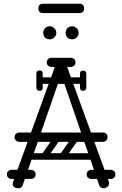

<svg xmlns="http://www.w3.org/2000/svg" viewBox="-20 -1010 654 1030"><path d="M536 0Q529 0 522.5 -3.5Q516 -7 512 -17L324 -564Q320 -578 317 -583Q314 -588 308 -588Q300 -588 292 -564L102 -17Q96 0 79 0Q63 0 55.5 -7Q48 -14 48 -24Q48 -28 50 -34L276 -656Q278 -662 281 -662Q284 -662 295.5 -662Q307 -662 319 -662Q331 -662 333 -662Q336 -662 338 -657L563 -38Q565 -32 565 -27Q565 -14 555 -7Q545 0 536 0ZM83 -249Q73 -249 65.5 -256.5Q58 -264 58 -274Q58 -285 65.5 -292Q73 -299 83 -299H532Q543 -299 550 -292Q557 -285 557 -274Q557 -264 550 -256.5Q543 -249 532 -249ZM17 -75Q17 -86 24 -92Q31 -99 43 -99H92Q104 -99 111 -93Q118 -86 118 -75Q118 -63 111 -56Q104 -50 92 -50H43Q31 -50 24 -57Q17 -63 17 -75ZM171 -75Q171 -63 164 -57Q157 -50 145 -50H96Q85 -50 77 -56Q70 -63 70 -75Q70 -86 77 -93Q85 -99 96 -99H145Q157 -99 164 -92Q171 -86 171 -75ZM445 -75Q445 -86 452 -92Q459 -99 471 -99H520Q532 -99 539 -93Q546 -86 546 -75Q546 -63 539 -56Q532 -50 520 -50H471Q459 -50 452 -57Q445 -63 445 -75ZM599 -75Q599 -63 592 -57Q585 -50 573 -50H524Q513 -50 505 -56Q498 -63 498 -75Q498 -86 505 -93Q513 -99 524 -99H573Q585 -99 592 -92Q599 -86 599 -75ZM231 -675Q231 -687 238 -693Q245 -700 257 -700H306Q318 -700 325 -694Q332 -687 332 -675Q332 -664 325 -657Q318 -651 306 -651H257Q245 -651 238 -658Q231 -664 231 -675ZM385 -675Q385 -664 378 -658Q371 -651 359 -651H310Q299 -651 291 -657Q284 -664 284 -675Q284 -687 291 -694Q299 -700 310 -700H359Q371 -700 378 -693Q385 -687 385 -675ZM428 -577Q428 -560 411 -560H207Q190 -560 190 -577Q190 -595 206 -595H410Q428 -595 428 -577ZM425 -523Q409 -523 409 -540V-574Q409 -583 413 -587Q417 -591 426 -591Q436 -591 440 -587Q443 -584 443 -575V-541Q443 -523 425 -523ZM425 -631Q443 -631 443 -613V-579Q443 -570 440 -567Q436 -563 426 -563Q417 -563 413 -567Q409 -571 409 -580V-614Q409 -631 425 -631ZM209 -540Q209 -523 193 -523Q175 -523 175 -541V-575Q175 -584 178 -587Q182 -591 192 -591Q201 -591 205 -587Q209 -583 209 -574ZM175 -614Q175 -632 193 -632Q209 -632 209 -615V-581Q209 -572 205 -568Q201 -564 192 -564Q182 -564 178 -568Q175 -571 175 -580ZM306 -159Q293 -169 302 -182L368 -276Q377 -290 393 -279Q406 -269 397 -256L331 -162Q327 -157 320.5 -155.5Q314 -154 306 -159ZM208 -159Q195 -169 204 -182L270 -276Q279 -290 295 -279Q308 -269 299 -256L233 -162Q229 -157 222.5 -155.5Q216 -154 208 -159ZM504 -266Q504 -249 487 -249H155Q138 -249 138 -266Q138 -284 154 -284H486Q504 -284 504 -266ZM504 -170Q504 -153 487 -153H155Q138 -153 138 -170Q138 -188 154 -188H486Q504 -188 504 -170ZM366 -799Q351 -799 341.5 -809Q332 -819 332 -834Q332 -848 341.5 -858.5Q351 -869 366 -869Q381 -869 391.5 -858.5Q402 -848 402 -834Q402 -819 391.5 -809Q381 -799 366 -799ZM246 -799Q231 -799 221.5 -809Q212 -819 212 -834Q212 -848 221.5 -858.5Q231 -869 246 -869Q261 -869 271.5 -858.5Q282 -848 282 -834Q282 -819 271.5 -809Q261 -799 246 -799ZM212 -940Q186 -940 186 -965Q186 -990 212 -990H405Q431 -990 431 -965Q431 -940 405 -940Z"/></svg>

Font: Nsibidi Libre Uzo
Style: Regular
Weight: 400
Designer: Oluwaseun Badejo
Version: Version 1.021